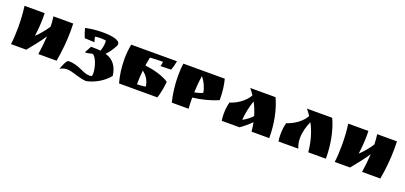

<svg xmlns="http://www.w3.org/2000/svg" viewBox="17 -1387 4981 2363"><g transform="rotate(20 2507.5 -205.5)"><path d="M276 0C339 -76 414 -170 460 -242C455 -157 445 -75 434 0C511 0 597 0 673 0C696 -131 711 -268 711 -410C711 -440 710 -470 709 -500C621 -500 537 -500 450 -500C456 -457 460 -413 461 -369C421 -306 363 -238 318 -197C329 -276 336 -363 336 -444C336 -463 336 -482 335 -500C247 -500 159 -500 71 -500C83 -415 89 -319 89 -225C89 -146 85 -69 76 0C142 0 209 0 276 0Z M864 -499C873 -463 889 -412 904 -379C945 -376 991 -374 1033 -373C1026 -394 1020 -419 1016 -440C1029 -444 1058 -446 1087 -446C1116 -446 1145 -444 1159 -440C1159 -432 1160 -425 1160 -417C1160 -375 1152 -337 1138 -301C1109 -305 1078 -306 1044 -306H1013C996 -276 980 -247 965 -217C968 -216 971 -216 975 -216C992 -216 1019 -221 1056 -231C1099 -231 1151 -98 1151 -6C1151 26 1148 34 1116 34C1022 34 959 -46 814 -46C786 -46 751 51 740 82C772 63 801 55 831 55C909 55 986 103 1097 112C1208 91 1323 22 1386 -60C1375 -165 1323 -257 1210 -286C1247 -322 1279 -368 1308 -423C1312 -432 1315 -441 1315 -450C1315 -507 1197 -523 1082 -523C999 -523 918 -511 864 -499Z M1712 -250C1761 -211 1803 -160 1814 -77C1779 -68 1737 -66 1702 -66C1702 -127 1705 -188 1712 -250ZM1469 -500C1456 -436 1450 -369 1450 -304C1450 -195 1466 -88 1491 0C1658 0 1826 0 1993 0C2016 -69 2029 -146 2036 -220C1959 -271 1842 -304 1720 -319C1726 -356 1732 -393 1740 -429C1795 -434 1856 -435 1909 -435C1908 -416 1903 -394 1897 -375C1945 -376 1988 -378 2036 -379C2050 -418 2060 -459 2068 -500C1868 -500 1669 -500 1469 -500Z M2397 -145C2508 -157 2630 -188 2726 -231C2724 -346 2715 -419 2694 -500H2152C2144 -448 2141 -393 2141 -338C2141 -218 2157 -97 2182 0H2402C2399 -41 2397 -83 2397 -125C2397 -132 2397 -138 2397 -145ZM2398 -214C2401 -287 2407 -360 2419 -434C2460 -386 2495 -313 2505 -246C2482 -233 2431 -218 2398 -214Z M3027 -500C3048 -476 3067 -450 3084 -423C3044 -345 2943 -271 2849 -244C2837 -203 2829 -147 2829 -90C2829 -60 2831 -29 2836 0H3069C3119 -35 3167 -75 3209 -118C3217 -80 3223 -41 3226 0H3458V-8C3458 -186 3423 -361 3359 -500ZM3191 -191C3157 -153 3112 -120 3069 -98C3074 -181 3092 -267 3123 -359C3152 -305 3174 -250 3191 -191Z M3770 -500C3790 -476 3810 -450 3827 -423C3787 -345 3686 -272 3591 -244C3579 -203 3572 -148 3572 -91C3572 -61 3574 -29 3579 0C3650 0 3767 0 3839 0C3821 -42 3813 -86 3813 -131C3813 -207 3835 -284 3867 -357C3923 -253 3957 -134 3969 0C4046 0 4123 0 4200 0C4200 -181 4167 -358 4101 -500C3991 -500 3880 -500 3770 -500Z M4516 0C4579 -76 4654 -170 4700 -242C4695 -157 4685 -75 4674 0C4751 0 4837 0 4913 0C4936 -131 4951 -268 4951 -410C4951 -440 4950 -470 4949 -500C4861 -500 4777 -500 4690 -500C4696 -457 4700 -413 4701 -369C4661 -306 4603 -238 4558 -197C4569 -276 4576 -363 4576 -444C4576 -463 4576 -482 4575 -500C4487 -500 4399 -500 4311 -500C4323 -415 4329 -319 4329 -225C4329 -146 4325 -69 4316 0C4382 0 4449 0 4516 0Z"/></g></svg>

Font: Ruslan Display
Style: Regular
Weight: 400
Designer: Denis Masharov, Vladimir Rabdu
Foundry: Denis Masharov, Vladimir Rabdu
Version: Version 1.001